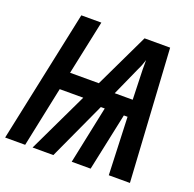

<svg xmlns="http://www.w3.org/2000/svg" viewBox="-127 -844 985 973"><g transform="rotate(20 366.0 -357.0)"><path d="M-1 0 150 -714H258L196 -421H351L491 -714H629L672 0H558L546 -311H526L460 0H358L423 -311H402L259 0H147L302 -325H175L107 0ZM444 -401H541L536 -562Q536 -575 536 -587.5Q536 -600 536 -613Q531 -598 526.5 -585.5Q522 -573 514 -557Z"/></g></svg>

Font: Noto Sans ExtraCondensed SemiBold
Style: Italic
Weight: 600
Width: 2
Italic angle: -12°
Designer: Monotype Design Team
Foundry: Monotype Imaging Inc.
Version: Version 2.013; ttfautohint (v1.8.4.7-5d5b)